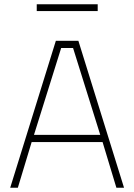

<svg xmlns="http://www.w3.org/2000/svg" viewBox="-20 -884 632 904"><path d="M324 -658 452 -249H140L268 -658ZM64 0 129 -215H463L528 0H564L349 -692H243L28 0ZM440 -832V-864H153V-832Z"/></svg>

Font: RazerF5 Thin
Style: Regular
Weight: 250
Foundry: Razer Inc.
Version: Version 2